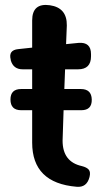

<svg xmlns="http://www.w3.org/2000/svg" viewBox="-20 -740 431 770"><path d="M287 9Q109 -6 109 -168V-298H65Q22 -298 22 -341Q22 -383 65 -383H109V-462H71Q33 -462 23 -499V-501Q13 -539 53 -543L109 -549V-658Q109 -729 180 -719Q249 -709 248 -638L245 -563L295 -568Q345 -572 345 -523V-514Q345 -462 293 -462H241L238 -383H304Q347 -383 348 -341Q349 -298 306 -298H235L231 -176Q231 -91 308 -74Q328 -69 336 -59.5Q344 -50 339 -30Q328 13 287 9Z"/></svg>

Font: MaokenZhuyuanTi
Style: Regular
Weight: 400
Designer: Fontworks Inc & LongZhuTi team: ZERO子、时光羊、荆南、频凡、刘鹏、Little White Dog、帆影Magmeta、奈白不弍、白日月球、ChaoTawei、雨三（排名不分先后）
Version: Version 1.000; 20230222